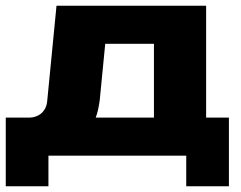

<svg xmlns="http://www.w3.org/2000/svg" viewBox="-20 -540 837 666"><path d="M695 -132H774V106H626V0H148V106H0V-132H79Q107 -132 124.5 -148Q142 -164 144 -192L176 -520H695ZM514 -132V-388H345L326 -193Q321 -155 312 -132Z"/></svg>

Font: Non Bureau Extended
Style: Bold
Weight: 700
Width: 7
Designer: Jona Saucedo
Foundry: Non Foundry
Version: Version 1.000; ttfautohint (v1.8.4)